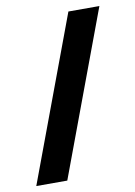

<svg xmlns="http://www.w3.org/2000/svg" viewBox="-78 -717 541 768"><g transform="rotate(-10 192.5 -332.5)"><path d="M254.3 -665.3H380.2L132.5 0H6.6Z"/></g></svg>

Font: Khula
Style: Bold
Weight: 700
Designer: Erin McLaughlin, Steve Matteson
Version: Version 1.000;PS 1.0;hotconv 1.0.72;makeotf.lib2.5.5900; ttf